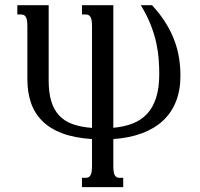

<svg xmlns="http://www.w3.org/2000/svg" viewBox="-20 -539 790 757"><path d="M87.9 -433.6Q87.9 -448.7 86.4 -458Q85 -467.3 81.5 -472.7Q78.1 -478 73.2 -480Q68.4 -481.9 62 -481.9H48.3V-518.6H171.9V-222.2Q171.9 -173.8 182.1 -139.9Q192.4 -106 213.4 -83.5Q234.4 -61 266.6 -49.6Q298.8 -38.1 342.8 -34.7V-433.6Q342.8 -448.7 341.3 -458Q339.8 -467.3 336.4 -472.7Q333 -478 328.1 -480Q323.2 -481.9 316.9 -481.9H303.2V-518.6H426.8V-35.2Q469.7 -39.1 503.4 -52.2Q537.1 -65.4 560.3 -90.6Q583.5 -115.7 595.7 -154.3Q607.9 -192.9 607.9 -247.6Q607.9 -275.4 605.7 -305.7Q603.5 -335.9 596.2 -369.6Q588.9 -403.3 574.5 -440.4Q560.1 -477.5 535.2 -518.6H579.1Q612.3 -482.9 634 -447.5Q655.8 -412.1 668.5 -377.2Q681.2 -342.3 686.3 -308.1Q691.4 -273.9 691.4 -240.2Q691.4 -183.1 673.6 -138.4Q655.8 -93.8 621.8 -62.5Q587.9 -31.2 538.8 -13.2Q489.7 4.9 426.8 9.3V113.8Q426.8 128.9 428.2 138.2Q429.7 147.5 433.1 152.8Q436.5 158.2 441.2 160.2Q445.8 162.1 452.6 162.1H465.8V198.7H303.2V162.1H316.9Q323.2 162.1 328.1 160.2Q333 158.2 336.4 152.8Q339.8 147.5 341.3 138.2Q342.8 128.9 342.8 113.8V9.3Q274.4 4.9 226.1 -13.2Q177.7 -31.2 147 -61.8Q116.2 -92.3 102.1 -133.8Q87.9 -175.3 87.9 -226.1Z"/></svg>

Font: Arian AMU Serif
Style: Regular
Weight: 400
Designer: Ruben Hakobyan (Tarumian)
Foundry: Ruben Hakobyan (Tarumian)
Version: Version 1.002